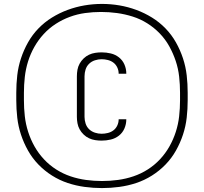

<svg xmlns="http://www.w3.org/2000/svg" viewBox="-20 -832 1040 979"><path d="M498 -115Q482 -115 465.5 -117.5Q449 -120 434 -127Q419 -134 406.5 -146Q394 -158 386 -172.5Q378 -187 375 -203.5Q372 -220 372 -236V-443Q372 -460 375 -476.5Q378 -493 386 -507.5Q394 -522 406.5 -534Q419 -546 434 -553Q449 -560 465.5 -562.5Q482 -565 498 -565Q522 -565 545 -559.5Q568 -554 586.5 -539.5Q605 -525 614.5 -503Q624 -481 624 -457Q624 -457 624 -456.5Q624 -456 624 -456H585Q585 -456 585 -456Q585 -456 585 -457Q585 -473 578 -488Q571 -503 558.5 -512.5Q546 -522 530 -526Q514 -530 498 -530Q481 -530 464 -524.5Q447 -519 434.5 -507Q422 -495 416.5 -478Q411 -461 411 -443V-236Q411 -219 416.5 -202Q422 -185 434.5 -173Q447 -161 464 -155.5Q481 -150 498 -150Q514 -150 530 -154Q546 -158 558.5 -167.5Q571 -177 578 -192Q585 -207 585 -223Q585 -224 585 -224Q585 -224 585 -224H624Q624 -224 624 -223.5Q624 -223 624 -223Q624 -199 614.5 -177Q605 -155 586.5 -140.5Q568 -126 545 -120.5Q522 -115 498 -115ZM500 127Q456 127 411.5 121Q367 115 325 101Q283 87 245 63Q207 39 176 7Q145 -25 123 -64Q101 -103 87 -145.5Q73 -188 68 -232Q63 -276 63 -321V-359Q63 -404 68 -448Q73 -492 87 -534.5Q101 -577 123 -616Q145 -655 176 -687Q207 -719 245 -742.5Q283 -766 325 -781.5Q367 -797 411 -804.5Q455 -812 500 -812Q545 -812 589 -804.5Q633 -797 675 -781.5Q717 -766 755 -742.5Q793 -719 824 -687Q855 -655 877 -616Q899 -577 913 -534.5Q927 -492 932 -448Q937 -404 937 -359V-321Q937 -276 932 -232Q927 -188 913 -145.5Q899 -103 877 -64Q855 -25 824 7Q793 39 755 63Q717 87 675 101Q633 115 588.5 121Q544 127 500 127ZM500 91Q541 91 581.5 85.5Q622 80 660.5 67Q699 54 733.5 32Q768 10 796 -20Q824 -50 844 -85.5Q864 -121 876.5 -160Q889 -199 893.5 -239.5Q898 -280 898 -321V-359Q898 -400 893.5 -441Q889 -482 876 -521Q863 -560 843 -596Q823 -632 794.5 -661.5Q766 -691 731 -713Q696 -735 656.5 -747.5Q617 -760 576.5 -765.5Q536 -771 495 -771Q454 -771 414 -765.5Q374 -760 336 -746Q298 -732 264 -710Q230 -688 202.5 -658Q175 -628 155 -592.5Q135 -557 123 -518.5Q111 -480 106.5 -439.5Q102 -399 102 -359V-321Q102 -280 106.5 -239.5Q111 -199 123.5 -160Q136 -121 156 -85.5Q176 -50 204 -20Q232 10 266.5 32Q301 54 339.5 67Q378 80 418.5 85.5Q459 91 500 91Z"/></svg>

Font: Zed Sans Extralight Extended
Style: Regular
Weight: 200
Width: 7
Designer: Belleve Invis
Foundry: Belleve Invis
Version: Version 1.0.0; ttfautohint (v1.8.4)